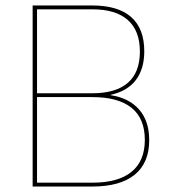

<svg xmlns="http://www.w3.org/2000/svg" viewBox="-20 -680 621 700"><path d="M99 0V-660H317Q410 -660 458 -618Q506 -576 506 -493Q506 -429 475.5 -388.5Q445 -348 383 -334V-333Q450 -323 487 -281Q524 -239 524 -169Q524 -86 471 -43Q418 0 317 0ZM115 -14H317Q411 -14 459.5 -53.5Q508 -93 508 -170Q508 -248 459.5 -287Q411 -326 317 -326H115ZM115 -340H317Q402 -340 446 -378Q490 -416 490 -492Q490 -568 446 -607Q402 -646 317 -646H115Z"/></svg>

Font: Kantumruy Pro Thin
Style: Regular
Weight: 250
Version: Version 1.002